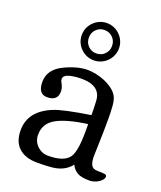

<svg xmlns="http://www.w3.org/2000/svg" viewBox="-138 -815 772 919"><g transform="rotate(20 248.5 -356.0)"><path d="M332 -36.1Q303.7 0 254.9 9.8Q228.5 15.6 160.2 15.6Q101.6 15.6 67.9 -14.6Q34.2 -44.9 34.2 -103.5Q34.2 -202.1 145.5 -247.1Q168.9 -256.8 214.4 -266.6Q259.8 -276.4 328.1 -287.1V-300.8Q328.1 -310.5 327.6 -324.2Q327.1 -337.9 326.2 -357.4Q323.2 -434.6 224.6 -434.6Q187.5 -434.6 161.1 -426.8Q134.8 -418.9 134.8 -401.4Q134.8 -391.6 139.6 -384.8Q152.3 -363.3 152.3 -342.8Q152.3 -294.9 98.6 -294.9Q52.7 -294.9 52.7 -356.4Q52.7 -419.9 121.1 -453.1Q186.5 -484.4 238.3 -484.4Q256.8 -484.4 281.2 -479.5Q305.7 -474.6 329.1 -464.4Q352.5 -454.1 371.1 -439.5Q389.6 -424.8 398.4 -406.2Q406.2 -388.7 408.2 -359.4Q410.2 -330.1 410.2 -295.9Q410.2 -228.5 408.2 -176.3Q406.2 -124 406.2 -107.4Q406.2 -77.1 414.6 -61.5Q422.9 -45.9 448.2 -45.9Q480.5 -45.9 487.3 -43Q494.1 -40 494.1 -34.2Q494.1 -25.4 487.8 -17.6Q481.4 -9.8 471.7 -3.4Q461.9 2.9 449.7 6.8Q437.5 10.7 426.8 10.7Q382.8 10.7 362.8 -1.5Q342.8 -13.7 332 -36.1ZM328.1 -241.2Q224.6 -227.5 172.4 -198.7Q120.1 -169.9 120.1 -112.3Q120.1 -78.1 143.6 -55.7Q167 -33.2 199.2 -33.2Q279.3 -33.2 305.7 -70.3Q328.1 -101.6 328.1 -203.1ZM153.3 -631.8Q153.3 -651.4 160.6 -668.5Q168 -685.5 181.2 -698.7Q194.3 -711.9 211.4 -719.2Q228.5 -726.6 248 -726.6Q267.6 -726.6 284.7 -719.2Q301.8 -711.9 314.9 -698.7Q328.1 -685.5 335.4 -668.5Q342.8 -651.4 342.8 -631.8Q342.8 -612.3 335.4 -595.2Q328.1 -578.1 314.9 -564.9Q301.8 -551.8 284.7 -544.4Q267.6 -537.1 248 -537.1Q228.5 -537.1 211.4 -544.4Q194.3 -551.8 181.2 -564.9Q168 -578.1 160.6 -595.2Q153.3 -612.3 153.3 -631.8ZM189.5 -631.8Q189.5 -606.4 206.5 -589.4Q223.6 -572.3 248 -572.3Q273.4 -572.3 290.5 -589.4Q307.6 -606.4 307.6 -631.8Q307.6 -657.2 290.5 -674.3Q273.4 -691.4 248 -691.4Q223.6 -691.4 206.5 -674.3Q189.5 -657.2 189.5 -631.8Z"/></g></svg>

Font: Subtext
Style: Regular
Weight: 400
Designer: Christopher J. Fynn
Foundry: Christopher J. Fynn for DDC
Version: Version 1.000 preliminary